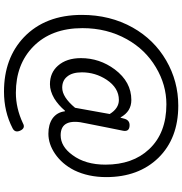

<svg xmlns="http://www.w3.org/2000/svg" viewBox="5 -768 935 986"><g transform="rotate(90 473.0 -274.5)"><path d="M450 173Q279 173 171 71Q56 -39 56 -227Q56 -372 121 -488Q183 -598 290 -660Q397 -722 522 -722Q690 -722 790 -620Q889 -518 889 -352Q889 -260 854 -188Q822 -125 769 -89Q719 -55 666 -55Q619 -55 588 -76Q556 -99 551 -140H548Q519 -106 485 -85Q447 -63 412 -63Q353 -63 317 -104Q278 -148 278 -222Q278 -318 336 -396Q400 -481 493 -481Q552 -481 582 -426H584L590 -448Q598 -472 622 -472Q657 -472 651 -439L635 -360L613 -249Q582 -118 674 -118Q732 -118 776 -179Q825 -245 825 -348Q825 -488 746 -572Q663 -661 515 -661Q415 -661 325 -607Q234 -553 181 -458Q124 -356 124 -230Q124 -70 219 23Q310 112 456 112Q535 112 612 76Q638 61 651 91Q662 117 638 129Q553 173 450 173ZM430 -126Q478 -126 533 -192L549 -281L565 -370Q536 -417 493 -417Q431 -417 389 -354Q351 -296 351 -227Q351 -176 374 -150Q394 -126 430 -126Z"/></g></svg>

Font: GenSenRounded JP R
Style: Regular
Weight: 400
Version: Version 1.501;PS 1;hotconv 16.6.51;makeotf.lib2.5.65220